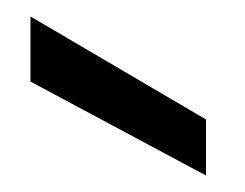

<svg xmlns="http://www.w3.org/2000/svg" viewBox="-20 -802 297 233"><path d="M230 -657V-589L17 -703V-782Z"/></svg>

Font: DVN-Poppins
Style: Regular
Weight: 400
Designer: Ninad Kale (Devanagari), Jonny Pinhorn (Latin)
Foundry: Indian Type Foundry
Version: 4.004